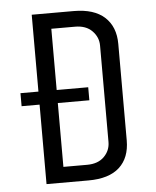

<svg xmlns="http://www.w3.org/2000/svg" viewBox="-49 -692 598 734"><g transform="rotate(-5 250.0 -325.0)"><path d="M31 -305V-355H100V-650H261Q339 -650 379.5 -613Q420 -576 420 -510V-140Q420 -73 380 -36.5Q340 0 261 0H100V-305ZM350 -140V-510Q350 -542 326.5 -566Q303 -590 261 -590H170V-355H291V-305H170V-60H261Q303 -60 326.5 -83.5Q350 -107 350 -140Z"/></g></svg>

Font: Unica One
Style: Regular
Weight: 400
Designer: Eduardo Rodriguez Tunni
Foundry: Eduardo Rodriguez Tunni
Version: Version 1.001